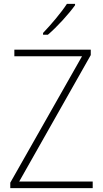

<svg xmlns="http://www.w3.org/2000/svg" viewBox="-20 -970 531 990"><path d="M367 -943V-950H325C295 -904 244 -844 202 -800V-791H227C274 -831 334 -897 367 -943ZM458 0V-34H79L448 -686V-714H54V-680H403L33 -28V0Z"/></svg>

Font: Noto Sans Bengali SemiCondensed ExtraLight
Style: Regular
Weight: 200
Width: 4
Designer: Joana Ranito - Universal Thirst; Jelle Bosma - Monotype Design Team
Foundry: Universal Thirst ehf.
Version: Version 3.000